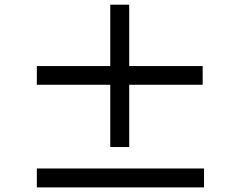

<svg xmlns="http://www.w3.org/2000/svg" viewBox="-20 -816 1024 822"><path d="M137.7 -13.7V-94.7H853.5V-13.7ZM137.7 -453.1V-533.2H452.1V-795.9H533.2V-533.2H847.7V-453.1H533.2V-186.5H452.1V-453.1Z"/></svg>

Font: GenEi M Gothic v2 Medium
Style: Regular
Weight: 500
Version: Version 2.0